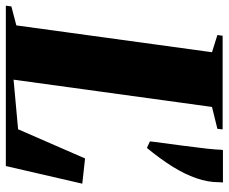

<svg xmlns="http://www.w3.org/2000/svg" viewBox="-105 -701 784 658"><g transform="rotate(90 287.0 -372.0)"><path d="M-22.5 0 -20 -19 45 -36 137 -706.5 78 -725 80.5 -743H401.5L399.5 -725L324.5 -706.5L231 -26.5L401 -42L501 -271.5L587.5 -262L527 0ZM465 -483.5 444 -493 442.5 -495Q451 -556.5 457 -604.8Q463 -653 467.5 -689.5Q469 -702 470 -716.5Q471 -731 471.5 -741.5L473 -744H583Q584 -738 583.2 -739.5Q582.5 -741 582.5 -730Q582.5 -692.5 568.8 -652.8Q555 -613 528.8 -571Q502.5 -529 465 -483.5Z"/></g></svg>

Font: Merriweather 144pt Black
Style: Italic
Weight: 900
Italic angle: -7.8°
Version: Version 2.101